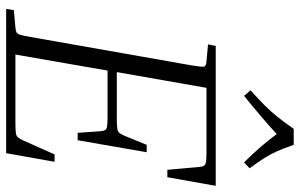

<svg xmlns="http://www.w3.org/2000/svg" viewBox="-195 -778 973 623"><g transform="rotate(90 291.5 -466.5)"><path d="M505 -157 477 0H9L13 -25L69 -30Q80 -31 85 -33.5Q90 -36 93 -46Q96 -56 100 -79L192 -601Q198 -636 196 -642.5Q194 -649 179 -650L124 -655L129 -680H583L555 -523H531L522 -624Q521 -641 514.5 -645.5Q508 -650 473 -650H265L214 -359H362Q386 -359 396.5 -360.5Q407 -362 411.5 -367.5Q416 -373 421 -385L450 -456H474L435 -232H411L406 -303Q405 -321 398.5 -325Q392 -329 357 -329H209L157 -30H377Q401 -30 411.5 -31.5Q422 -33 426.5 -39Q431 -45 436 -56L481 -157ZM526 -790 507 -772Q479 -800 456.5 -826Q434 -852 415 -878Q387 -852 357 -826.5Q327 -801 291 -772L273 -793Q302 -819 321.5 -838.5Q341 -858 358.5 -879.5Q376 -901 398 -933H450Q461 -901 471 -878.5Q481 -856 494 -836Q507 -816 526 -790Z"/></g></svg>

Font: Inria Serif Light
Style: Italic
Weight: 300
Italic angle: -10°
Designer: Black Foundry Team
Foundry: Black Foundry
Version: Version 1.000; ttfautohint (v1.8.3)